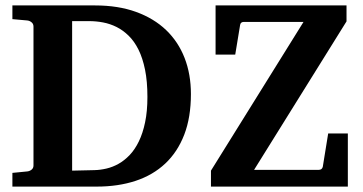

<svg xmlns="http://www.w3.org/2000/svg" viewBox="-20 -691 1345 711"><path d="M525.9 -332Q525.9 -389.6 517.1 -432.9Q508.3 -476.1 492.9 -507.1Q477.5 -538.1 456.5 -558.6Q435.5 -579.1 411.6 -591.1Q387.7 -603 361.8 -607.9Q335.9 -612.8 310.1 -612.8H247.1V-59.1L330.1 -61Q351.6 -61.5 374.5 -66.9Q397.5 -72.3 419.2 -84.5Q440.9 -96.7 460.2 -116.9Q479.5 -137.2 494.1 -167.2Q508.8 -197.3 517.3 -238Q525.9 -278.8 525.9 -332ZM687 -342.8Q687 -256.8 662.4 -192.6Q637.7 -128.4 592 -85.4Q546.4 -42.5 481.9 -21.2Q417.5 0 337.9 0H25.9V-50.8L81.1 -56.2Q89.8 -57.1 96.9 -62.7Q104 -68.4 104 -78.1V-592.8Q104 -602.5 96.9 -608.4Q89.8 -614.3 81.1 -615.2L25.9 -620.1V-670.9H332Q417.5 -670.9 483.6 -647Q549.8 -623 595 -579.8Q640.1 -536.6 663.6 -476.3Q687 -416 687 -342.8ZM761.2 0V-59.1L1104 -609.9H883.3Q870.6 -609.9 869.1 -598.1L851.1 -488.8H778.3V-670.9H1263.2V-611.8L920.9 -62H1160.2Q1172.4 -62 1175.3 -73.2L1195.3 -196.8H1268.1V0Z"/></svg>

Font: Charis SIL
Style: Bold
Weight: 700
Foundry: SIL International
Version: Version 4.112